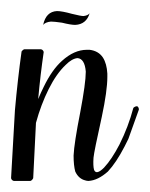

<svg xmlns="http://www.w3.org/2000/svg" viewBox="-28 -327 271 347"><path d="M46 -238Q50 -237 51 -233Q45 -192 41 -148Q46 -160 51 -170Q66 -201 84 -217Q106 -237 129 -237Q132 -237 134 -237Q150 -235 158 -223Q165 -212 166 -194Q166 -191 166 -188Q166 -163 156 -116Q142 -53 141 -42Q140 -27 142 -20Q146 -10 160 -24Q174 -39 188 -66Q204 -98 213 -132Q216 -135 220 -135Q223 -133 223 -129Q223 -129 204 -76Q200 -68 197 -62Q182 -33 167 -17Q149 -1 132 0Q129 0 126 -1Q114 -4 108 -17Q105 -28 105 -46Q106 -68 117 -124Q127 -177 127 -197Q127 -197 127 -198Q125 -221 112 -222Q102 -221 91 -210Q74 -194 60 -166Q46 -138 37 -105L32 -5Q30 -1 27 0H-3Q-7 -1 -8 -5Q-8 -5 -1 -128Q4 -184 11 -234Q13 -237 16 -238ZM134 -303Q128 -283 108 -282Q100 -282 84 -286Q70 -288 64 -288Q54 -287 50 -282Q55 -306 75 -307Q84 -307 102 -302Q118 -298 123 -298Q131 -299 134 -303Z"/></svg>

Font: Maria
Style: Christmas
Weight: 400
Designer: Muhammad Yoni
Version: Version 001.000